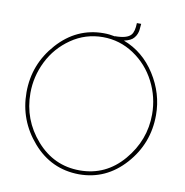

<svg xmlns="http://www.w3.org/2000/svg" viewBox="-87 -877 931 965"><g transform="rotate(10 378.5 -394.5)"><path d="M485 -696Q586 -658 647.5 -561.5Q709 -465 709 -355Q709 -210 613 -102.5Q517 5 379 5Q237 4 142.5 -104.5Q48 -213 48 -355Q48 -499 144.5 -607Q241 -715 379 -715Q408 -715 437 -709V-710Q498 -710 518 -733Q533 -750 534 -794H556Q554 -771 553 -762Q552 -753 547.5 -741.5Q543 -730 534 -720Q521 -704 485 -696ZM379 -15Q512 -15 600.5 -119Q689 -223 689 -355Q689 -443 649 -521Q609 -599 537 -647Q465 -695 379 -695Q290 -695 217.5 -645Q145 -595 106.5 -517.5Q68 -440 68 -355Q68 -219 157.5 -117Q247 -15 379 -15Z"/></g></svg>

Font: Raleway-v4020 Thin
Style: Regular
Weight: 250
Designer: Matt McInerney, Pablo Impallari, Rodrigo Fuenzalida
Foundry: Matt McInerney, Pablo Impallari, Rodrigo Fuenzalida
Version: Version 4.020;PS 004.020;hotconv 1.0.88;makeotf.lib2.5.64775